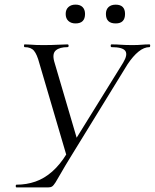

<svg xmlns="http://www.w3.org/2000/svg" viewBox="-20 -819 676 839"><path d="M518.2 -545.2Q539.2 -580.2 527.5 -596.6Q515.8 -613 467.6 -613Q463.6 -613 463.6 -619Q463.6 -625 467.4 -625Q489.6 -625 509.1 -623.5Q528.6 -622 559.4 -622Q583.6 -622 598.6 -623.5Q613.6 -625 633 -625Q636.8 -625 636.4 -619Q636 -613 633 -613Q609.6 -613 585.5 -593.6Q561.4 -574.2 537.2 -537.8L292.6 -139.8Q263 -92 247.2 -63.9Q231.4 -35.8 222.7 -22.1Q214 -8.4 207.6 -4.2Q201.2 0 189.8 0H52.6Q48.6 0 48.6 -6Q48.6 -12 52.6 -12Q95.8 -12 134.7 -25.5Q173.6 -39 208 -69.2Q242.4 -99.4 271.8 -147.6ZM273.6 -129 151.8 -543.2Q141.8 -581.2 128.6 -597.1Q115.4 -613 87.8 -613Q84.8 -613 84.8 -619Q84.8 -625 87.8 -625Q101.2 -625 113.3 -624Q125.4 -623 138.8 -622.5Q152.2 -622 168.4 -622Q207.4 -622 232 -623.5Q256.6 -625 275 -625Q279.8 -625 279.8 -619Q279.8 -613 275 -613Q241 -613 224.3 -599.1Q207.6 -585.2 216.8 -550.8L319.8 -200.6ZM310 -716.6Q290.6 -716.6 278.8 -727.5Q267 -738.4 267 -758Q267 -777.2 278.8 -788Q290.6 -798.8 310 -798.8Q330.2 -798.8 340.9 -788Q351.6 -777.2 351.6 -758Q351.6 -716.6 310 -716.6ZM485.6 -716.6Q442.8 -716.6 442.8 -758Q442.8 -777.2 454.1 -787.9Q465.4 -798.6 485.6 -798.6Q526.4 -798.6 526.4 -758Q526.4 -716.6 485.6 -716.6Z"/></svg>

Font: Cormorant Garamond Light
Style: Italic
Weight: 300
Italic angle: -10°
Designer: Christian Thalmann (Catharsis Fonts)
Foundry: Catharsis Fonts
Version: Version 4.001